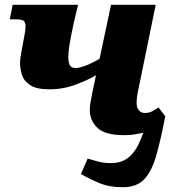

<svg xmlns="http://www.w3.org/2000/svg" viewBox="-20 -556 725 804"><path d="M495 228Q439 228 399.5 212Q360 196 319 173L347 108Q367 114 390.5 120.5Q414 127 446 127Q491 127 521 101Q551 75 570 26L580 0Q562 4 542.5 7Q523 10 500 10Q419 10 387.5 -21Q356 -52 356 -95Q356 -113 359.5 -130.5Q363 -148 366 -165L382 -241Q351 -222 298 -202Q245 -182 186 -182Q133 -182 106.5 -199.5Q80 -217 72 -242.5Q64 -268 64 -292Q64 -312 69.5 -338.5Q75 -365 79 -390Q82 -405 84.5 -419.5Q87 -434 87 -447Q87 -459 81 -467Q75 -475 46 -475H21L33 -536H307L289 -461Q285 -442 279.5 -415Q274 -388 270 -361.5Q266 -335 266 -317Q266 -298 271.5 -284.5Q277 -271 297 -271Q312 -271 339.5 -281.5Q367 -292 397 -310L445 -536H632L567 -218Q561 -191 556.5 -168Q552 -145 552 -125Q552 -105 561.5 -94Q571 -83 586 -83Q603 -83 615.5 -89Q628 -95 644 -106L672 -69Q654 25 635.5 91.5Q617 158 585.5 193Q554 228 495 228Z"/></svg>

Font: Noto Serif Black
Style: Italic
Weight: 900
Italic angle: -12°
Designer: Monotype Design Team
Foundry: Monotype Imaging Inc.
Version: Version 2.013